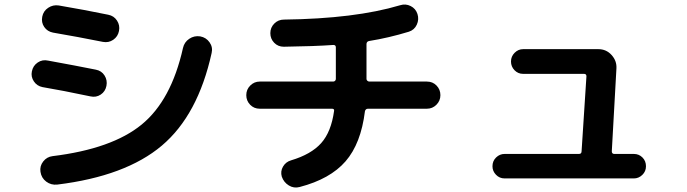

<svg xmlns="http://www.w3.org/2000/svg" viewBox="-20 -784 3040 850"><path d="M866.2 -623Q892.6 -618.2 907.7 -596.7Q922.9 -575.2 917 -549.8Q856.4 -274.4 696.3 -139.2Q536.1 -3.9 233.4 33.2Q206.1 36.1 184.6 20Q163.1 3.9 159.2 -23.4Q155.3 -48.8 171.4 -69.3Q187.5 -89.8 212.9 -92.8Q475.6 -125 606.9 -232.4Q738.3 -339.8 790 -571.3Q795.9 -597.7 817.9 -612.3Q839.8 -627 866.2 -623ZM168 -398.4Q143.6 -403.3 129.9 -423.8Q116.2 -444.3 121.1 -467.8Q126 -493.2 147 -507.3Q168 -521.5 193.4 -515.6Q316.4 -493.2 404.3 -475.6Q429.7 -470.7 442.9 -449.7Q456.1 -428.7 451.2 -403.8Q446.3 -378.9 425.8 -365.2Q405.3 -351.6 379.9 -357.4Q254.9 -383.8 168 -398.4ZM459 -718.8Q484.4 -713.9 498 -692.9Q511.7 -671.9 506.8 -647Q502 -622.1 481.4 -607.9Q460.9 -593.8 435.5 -598.6Q323.2 -621.1 214.8 -639.6Q189.5 -644.5 175.8 -664.6Q162.1 -684.6 167 -710Q171.9 -735.4 193.4 -749.5Q214.8 -763.7 240.2 -759.8Q355.5 -740.2 459 -718.8Z M1129.9 -302.7Q1104.5 -302.7 1087.4 -320.3Q1070.3 -337.9 1070.3 -362.8Q1070.3 -387.7 1087.9 -405.3Q1105.5 -422.9 1129.9 -422.9H1455.1Q1460 -422.9 1463.4 -426.3Q1466.8 -429.7 1466.8 -434.6V-574.2Q1466.8 -585 1456.1 -585Q1375 -579.1 1236.3 -577.1Q1210.9 -577.1 1193.8 -594.7Q1176.8 -612.3 1176.8 -637.2Q1176.8 -662.1 1194.3 -679.7Q1211.9 -697.3 1237.3 -697.3Q1551.8 -701.2 1751 -760.7Q1775.4 -768.6 1797.9 -757.3Q1820.3 -746.1 1828.1 -722.2Q1835.9 -698.2 1825.2 -674.8Q1814.5 -651.4 1790 -643.6Q1700.2 -616.2 1614.3 -602.5Q1603.5 -600.6 1602.5 -589.8V-434.6Q1602.5 -429.7 1606.4 -426.3Q1610.4 -422.9 1615.2 -422.9H1870.1Q1895.5 -422.9 1912.6 -405.3Q1929.7 -387.7 1929.7 -362.8Q1929.7 -337.9 1912.1 -320.3Q1894.5 -302.7 1870.1 -302.7H1609.4Q1598.6 -302.7 1595.7 -292Q1578.1 -148.4 1509.8 -69.8Q1441.4 8.8 1306.6 43.9Q1281.2 50.8 1258.8 37.1Q1236.3 23.4 1227.5 -2Q1220.7 -25.4 1232.9 -46.4Q1245.1 -67.4 1268.6 -74.2Q1357.4 -100.6 1401.9 -150.4Q1446.3 -200.2 1459 -293Q1460.9 -302.7 1449.2 -302.7Z M2213.9 5.9Q2191.4 5.9 2175.8 -10.3Q2160.2 -26.4 2160.2 -47.9Q2160.2 -71.3 2176.3 -86.9Q2192.4 -102.5 2213.9 -102.5H2543Q2554.7 -102.5 2554.7 -114.3L2576.2 -446.3Q2576.2 -457 2565.4 -457H2295.9Q2273.4 -457 2257.8 -473.1Q2242.2 -489.3 2242.2 -511.7Q2242.2 -534.2 2258.3 -550.3Q2274.4 -566.4 2295.9 -566.4H2628.9Q2664.1 -566.4 2687.5 -540.5Q2710.9 -514.6 2709 -481.4L2688.5 -114.3Q2688.5 -103.5 2698.2 -102.5H2786.1Q2808.6 -102.5 2824.2 -86.9Q2839.8 -71.3 2839.8 -47.9Q2839.8 -25.4 2823.7 -9.8Q2807.6 5.9 2786.1 5.9Z"/></svg>

Font: Rounded-X Mgen+ 1m bold
Style: Bold
Weight: 700
Designer: [Source Han Sans]
Ryoko NISHIZUKA  (kana & ideographs); Paul D. Hunt (Latin, Greek & Cyrillic); Wenlong ZHANG  (bopomofo
Version: Version 1.059.20150602